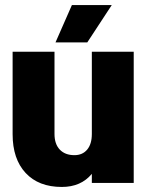

<svg xmlns="http://www.w3.org/2000/svg" viewBox="-20 -725 590 761"><path d="M344 -520H510V0H344V-36Q301 16 225 16Q133 16 81.5 -39.5Q30 -95 30 -193V-520H196V-194Q196 -154 217 -132Q238 -110 275 -110Q307 -110 325.5 -132Q344 -154 344 -194ZM423 -705 326 -557H200L265 -705Z"/></svg>

Font: Akshar
Style: Bold
Weight: 700
Designer: Tall Chai
Foundry: Tall Chai
Version: Version 1.000